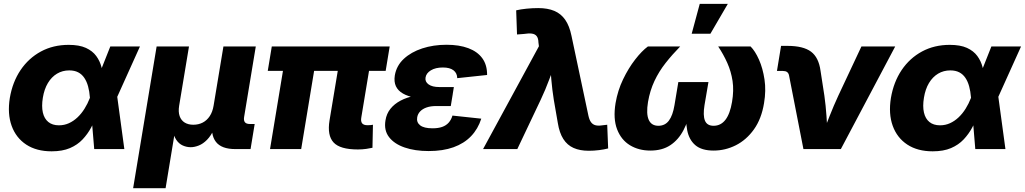

<svg xmlns="http://www.w3.org/2000/svg" viewBox="-20 -778 5349 1002"><path d="M249.5 11.7Q170.4 11.7 116.9 -23.4Q63.5 -58.6 40.8 -121.3Q18.1 -184.1 31.2 -266.6Q45.4 -350.1 87.4 -412.4Q129.4 -474.6 193.6 -509.3Q257.8 -543.9 338.4 -543.9Q393.6 -543.9 428.2 -528.1Q462.9 -512.2 482.2 -485.8Q501.5 -459.5 509.8 -427.2Q518.1 -395 520 -362.8H564.5L591.3 -276.9L628.9 0H471.7L449.2 -269Q446.8 -301.3 439.7 -327.1Q432.6 -353 419.9 -371.8Q407.2 -390.6 387.9 -400.6Q368.7 -410.6 341.3 -410.6Q306.2 -410.6 277.6 -393.6Q249 -376.5 230 -344.7Q210.9 -313 203.6 -268.1Q196.3 -223.1 203.6 -190.9Q210.9 -158.7 232.2 -141.4Q253.4 -124 287.6 -124Q315.4 -124 339.6 -135Q363.8 -146 384.3 -165.3Q404.8 -184.6 421.1 -210.7Q437.5 -236.8 448.7 -266.1L555.7 -535.6H710.4L588.9 -266.1L533.2 -179.7H487.8Q473.6 -146 455.6 -112.3Q437.5 -78.6 410.9 -50.3Q384.3 -22 345 -5.1Q305.7 11.7 249.5 11.7Z M674.8 204.1 797.4 -535.6H966.3L915 -226.6Q909.7 -194.3 917.5 -172.1Q925.3 -149.9 943.8 -138.4Q962.4 -127 988.8 -127Q1016.1 -127 1038.1 -138.4Q1060.1 -149.9 1074.7 -172.1Q1089.4 -194.3 1094.7 -226.6L1146 -535.6H1314.9L1253.9 -167Q1251 -148.9 1258.3 -139.9Q1265.6 -130.9 1284.2 -130.9H1309.1L1287.6 0H1208Q1135.7 0 1106.7 -37.8Q1077.6 -75.7 1089.4 -146.5L1097.7 -195.8H1123Q1114.3 -141.1 1097.7 -105.2Q1081.1 -69.3 1060.3 -48.3Q1039.6 -27.3 1017.3 -18.6Q995.1 -9.8 975.1 -9.8Q954.1 -9.8 934.1 -18.6Q914.1 -27.3 899.9 -48.3Q885.7 -69.3 880.9 -105.2Q876 -141.1 884.8 -195.8H910.2L844.2 204.1Z M1847.7 2Q1754.4 2 1720.7 -34.7Q1687 -71.3 1699.7 -149.4L1758.3 -502H1921.4L1865.7 -166Q1861.8 -145 1869.6 -134.8Q1877.4 -124.5 1897.9 -124.5Q1907.2 -124.5 1914.6 -125.2Q1921.9 -126 1926.3 -127L1923.8 -6.8Q1911.6 -3.9 1891.4 -1Q1871.1 2 1847.7 2ZM1389.2 0 1472.2 -502H1634.8L1551.8 0ZM1377.4 -408.2 1398.4 -535.6H2013.7L1992.7 -408.2Z M2217.3 10.3Q2145.5 10.3 2091.6 -8.3Q2037.6 -26.9 2010.3 -62.5Q1982.9 -98.1 1991.7 -149.9Q1997.1 -184.6 2017.6 -210.2Q2038.1 -235.8 2070.6 -252.9Q2103 -270 2146 -278.6Q2189 -287.1 2239.7 -287.1H2342.8L2332.5 -224.6H2256.3Q2227.5 -224.6 2206.5 -217.3Q2185.5 -210 2172.9 -196.8Q2160.2 -183.6 2157.2 -165.5Q2152.8 -139.6 2172.6 -124Q2192.4 -108.4 2237.3 -108.4Q2267.1 -108.4 2287.6 -115.7Q2308.1 -123 2321.3 -137.7Q2334.5 -152.3 2341.3 -174.8L2491.7 -158.7Q2474.6 -105 2438.2 -67.1Q2401.9 -29.3 2346.7 -9.5Q2291.5 10.3 2217.3 10.3ZM2237.8 -260.7Q2187.5 -260.7 2148.2 -267.8Q2108.9 -274.9 2083 -289.8Q2057.1 -304.7 2046.1 -328.1Q2035.2 -351.6 2040.5 -384.8Q2049.3 -435.5 2087.4 -470.9Q2125.5 -506.3 2183.6 -525.4Q2241.7 -544.4 2310.5 -544.4Q2376.5 -544.4 2424.1 -526.6Q2471.7 -508.8 2497.1 -473.9Q2522.5 -439 2522 -386.7L2366.2 -370.1Q2365.7 -396.5 2346.7 -411.1Q2327.6 -425.8 2291.5 -425.8Q2252.9 -425.8 2228.5 -410.9Q2204.1 -396 2200.7 -373Q2197.3 -351.6 2216.6 -337.6Q2235.8 -323.7 2272.9 -323.7H2348.6L2338.4 -260.7Z M2501 0 2792.5 -536.6 2790 -556.2Q2789.6 -577.6 2781.2 -588.9Q2772.9 -600.1 2756.3 -602.5Q2739.7 -605 2711.9 -600.6L2678.2 -598.1L2673.8 -724.1Q2696.8 -729.5 2727.8 -732.7Q2758.8 -735.8 2789.1 -735.8Q2837.9 -735.8 2872.8 -721.2Q2907.7 -706.5 2929.7 -674.8Q2951.7 -643.1 2962.4 -591.3L3050.8 -174.3Q3055.7 -151.9 3064.7 -139.9Q3073.7 -127.9 3088.1 -124.3Q3102.5 -120.6 3123 -124L3148.9 -127L3153.8 -3.4Q3133.8 2 3106.7 5.4Q3079.6 8.8 3052.7 8.8Q3006.3 8.8 2973.4 -5.9Q2940.4 -20.5 2919.9 -52.5Q2899.4 -84.5 2891.1 -136.2L2870.1 -257.3Q2861.8 -309.6 2857.2 -362.8Q2852.5 -416 2849.6 -474.6H2888.7Q2866.2 -416.5 2846.4 -363.3Q2826.7 -310.1 2801.8 -257.3L2679.7 0Z M3374 7.8Q3313.5 7.8 3267.6 -20Q3221.7 -47.9 3200.4 -103.3Q3179.2 -158.7 3192.4 -239.7Q3203.6 -305.7 3231.7 -364Q3259.8 -422.4 3294.7 -467.3Q3329.6 -512.2 3361.3 -535.6H3529.8Q3488.3 -493.2 3453.6 -449.2Q3418.9 -405.3 3395.5 -355.5Q3372.1 -305.7 3361.8 -246.1Q3351.6 -184.1 3365.5 -152.8Q3379.4 -121.6 3416 -121.6Q3450.7 -121.6 3470.9 -148.7Q3491.2 -175.8 3500 -229.5L3520 -349.6H3677.2L3656.7 -229.5Q3647.9 -175.8 3658.9 -148.7Q3669.9 -121.6 3704.1 -121.6Q3741.7 -121.6 3765.9 -152.8Q3790 -184.1 3800.3 -246.1Q3810.5 -305.7 3803 -355.5Q3795.4 -405.3 3775.6 -449.5Q3755.9 -493.7 3728 -535.6H3897Q3920.9 -511.7 3940.9 -466.8Q3960.9 -421.9 3969.7 -363.5Q3978.5 -305.2 3967.3 -239.7Q3954.1 -158.2 3914.8 -103Q3875.5 -47.9 3820.3 -20Q3765.1 7.8 3704.1 7.8Q3641.6 7.8 3608.6 -20.5Q3575.7 -48.8 3566.2 -98.9Q3556.6 -148.9 3563.5 -214.4H3587.4Q3573.2 -148.9 3546.9 -98.6Q3520.5 -48.3 3478.3 -20.3Q3436 7.8 3374 7.8ZM3589.8 -602.1 3631.8 -757.8H3778.3L3687.5 -602.1Z M4172.9 0 4097.7 -384.8Q4095.2 -396.5 4087.4 -402.1Q4079.6 -407.7 4065.9 -407.7H4034.7L4056.2 -538.6H4088.9Q4172.4 -538.6 4212.6 -508.3Q4252.9 -478 4262.2 -408.2L4282.2 -278.8Q4289.6 -226.1 4293.2 -172.4Q4296.9 -118.7 4300.3 -61H4266.1Q4288.6 -119.1 4309.6 -172.6Q4330.6 -226.1 4355 -278.8L4475.6 -535.6H4651.9L4368.2 0Z M4847.7 11.7Q4768.6 11.7 4715.1 -23.4Q4661.6 -58.6 4638.9 -121.3Q4616.2 -184.1 4629.4 -266.6Q4643.6 -350.1 4685.5 -412.4Q4727.5 -474.6 4791.7 -509.3Q4856 -543.9 4936.5 -543.9Q4991.7 -543.9 5026.4 -528.1Q5061 -512.2 5080.3 -485.8Q5099.6 -459.5 5107.9 -427.2Q5116.2 -395 5118.2 -362.8H5162.6L5189.5 -276.9L5227.1 0H5069.8L5047.4 -269Q5044.9 -301.3 5037.8 -327.1Q5030.8 -353 5018.1 -371.8Q5005.4 -390.6 4986.1 -400.6Q4966.8 -410.6 4939.5 -410.6Q4904.3 -410.6 4875.7 -393.6Q4847.2 -376.5 4828.1 -344.7Q4809.1 -313 4801.8 -268.1Q4794.4 -223.1 4801.8 -190.9Q4809.1 -158.7 4830.3 -141.4Q4851.6 -124 4885.7 -124Q4913.6 -124 4937.7 -135Q4961.9 -146 4982.4 -165.3Q5002.9 -184.6 5019.3 -210.7Q5035.6 -236.8 5046.9 -266.1L5153.8 -535.6H5308.6L5187 -266.1L5131.3 -179.7H5085.9Q5071.8 -146 5053.7 -112.3Q5035.6 -78.6 5009 -50.3Q4982.4 -22 4943.1 -5.1Q4903.8 11.7 4847.7 11.7Z"/></svg>

Font: Inter 20pt ExtraBold
Style: Italic
Weight: 800
Italic angle: -9.3988°
Version: Version 4.001;git-66647c0bb